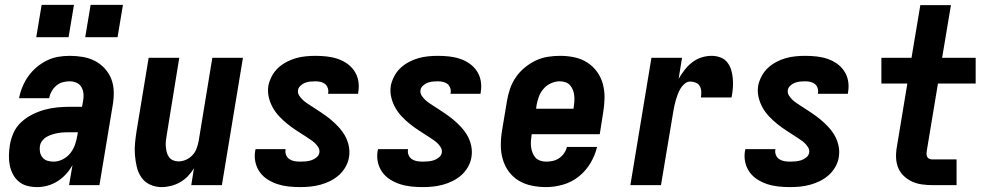

<svg xmlns="http://www.w3.org/2000/svg" viewBox="-20 -756 4040 784"><path d="M132 8Q111 8 91.5 3Q72 -2 57 -14.5Q42 -27 33 -44Q24 -61 20 -80.5Q16 -100 16.5 -121Q17 -142 20 -162Q24 -188 35 -213Q46 -238 66.5 -257Q87 -276 112 -288.5Q137 -301 162.5 -308Q188 -315 214 -317.5Q240 -320 266 -320H315L319 -342Q322 -357 321 -372Q320 -387 313 -399.5Q306 -412 293 -418Q280 -424 264 -424Q250 -424 235.5 -420Q221 -416 209.5 -406Q198 -396 190.5 -382.5Q183 -369 181 -355H58Q62 -378 71.5 -401Q81 -424 95.5 -444.5Q110 -465 129.5 -481.5Q149 -498 171.5 -509Q194 -520 217.5 -524Q241 -528 264 -528Q292 -528 318.5 -523.5Q345 -519 368 -507Q391 -495 408.5 -475.5Q426 -456 435 -432Q444 -408 444.5 -380.5Q445 -353 440 -325L386 0H262L276 -82Q265 -62 249.5 -45Q234 -28 215 -16Q196 -4 174.5 2Q153 8 132 8ZM199 -96Q218 -96 236.5 -105.5Q255 -115 267.5 -131Q280 -147 286.5 -166Q293 -185 296 -204L298 -216H266Q254 -216 242 -215.5Q230 -215 218.5 -213Q207 -211 195 -207.5Q183 -204 172 -198Q161 -192 153 -182Q145 -172 143 -160Q141 -147 143.5 -134.5Q146 -122 154 -112.5Q162 -103 174 -99.5Q186 -96 199 -96ZM328 -604 350 -736H482L460 -604ZM128 -604 150 -736H282L260 -604Z M640 8Q615 8 593 -2Q571 -12 557.5 -31.5Q544 -51 538.5 -74.5Q533 -98 531 -123Q529 -148 531.5 -173Q534 -198 538 -223L587 -520H712L661 -206Q659 -194 657.5 -182Q656 -170 657 -158.5Q658 -147 660.5 -136Q663 -125 669.5 -115.5Q676 -106 686.5 -101.5Q697 -97 709 -97Q724 -97 739 -103.5Q754 -110 765.5 -122Q777 -134 782.5 -149Q788 -164 791 -179L847 -520H972L886 0H761L772 -69Q762 -52 747.5 -37Q733 -22 715.5 -12Q698 -2 678.5 3Q659 8 640 8Z M1206 8Q1182 8 1158.5 5.5Q1135 3 1113.5 -4Q1092 -11 1073 -23Q1054 -35 1041 -53Q1028 -71 1023 -93.5Q1018 -116 1022 -140Q1023 -142 1023 -144Q1023 -146 1024 -147H1146Q1146 -147 1146 -146.5Q1146 -146 1146 -145Q1144 -133 1148.5 -122.5Q1153 -112 1162 -106Q1171 -100 1182.5 -98Q1194 -96 1206 -96Q1217 -96 1228.5 -97Q1240 -98 1251 -101.5Q1262 -105 1272 -113Q1282 -121 1284 -132Q1286 -144 1280 -154Q1274 -164 1265.5 -172Q1257 -180 1247.5 -186Q1238 -192 1228 -199Q1209 -211 1190 -223.5Q1171 -236 1153.5 -250Q1136 -264 1120.5 -280.5Q1105 -297 1094 -316.5Q1083 -336 1077.5 -359Q1072 -382 1076 -407Q1080 -426 1090 -445Q1100 -464 1115.5 -478.5Q1131 -493 1150 -503Q1169 -513 1188.5 -518.5Q1208 -524 1228 -526Q1248 -528 1268 -528Q1291 -528 1314 -525.5Q1337 -523 1358 -516Q1379 -509 1397 -496.5Q1415 -484 1427 -466Q1439 -448 1443 -426Q1447 -404 1443 -380Q1443 -378 1442.5 -376.5Q1442 -375 1442 -373H1319Q1319 -374 1319.5 -374.5Q1320 -375 1320 -375Q1322 -386 1318.5 -396.5Q1315 -407 1307.5 -413Q1300 -419 1289.5 -421.5Q1279 -424 1268 -424Q1258 -424 1247.5 -423Q1237 -422 1227 -418.5Q1217 -415 1208 -407Q1199 -399 1197 -389Q1195 -376 1201.5 -366Q1208 -356 1216.5 -348Q1225 -340 1235 -333.5Q1245 -327 1254 -321L1256 -320Q1274 -308 1293 -295.5Q1312 -283 1329 -269Q1346 -255 1361.5 -238.5Q1377 -222 1388 -203Q1399 -184 1404 -161Q1409 -138 1405 -114Q1402 -94 1391 -74.5Q1380 -55 1363.5 -40.5Q1347 -26 1327.5 -16.5Q1308 -7 1287.5 -1.5Q1267 4 1246.5 6Q1226 8 1206 8Z M1706 8Q1682 8 1658.5 5.5Q1635 3 1613.5 -4Q1592 -11 1573 -23Q1554 -35 1541 -53Q1528 -71 1523 -93.5Q1518 -116 1522 -140Q1523 -142 1523 -144Q1523 -146 1524 -147H1646Q1646 -147 1646 -146.5Q1646 -146 1646 -145Q1644 -133 1648.5 -122.5Q1653 -112 1662 -106Q1671 -100 1682.5 -98Q1694 -96 1706 -96Q1717 -96 1728.5 -97Q1740 -98 1751 -101.5Q1762 -105 1772 -113Q1782 -121 1784 -132Q1786 -144 1780 -154Q1774 -164 1765.5 -172Q1757 -180 1747.5 -186Q1738 -192 1728 -199Q1709 -211 1690 -223.5Q1671 -236 1653.5 -250Q1636 -264 1620.5 -280.5Q1605 -297 1594 -316.5Q1583 -336 1577.5 -359Q1572 -382 1576 -407Q1580 -426 1590 -445Q1600 -464 1615.5 -478.5Q1631 -493 1650 -503Q1669 -513 1688.5 -518.5Q1708 -524 1728 -526Q1748 -528 1768 -528Q1791 -528 1814 -525.5Q1837 -523 1858 -516Q1879 -509 1897 -496.5Q1915 -484 1927 -466Q1939 -448 1943 -426Q1947 -404 1943 -380Q1943 -378 1942.5 -376.5Q1942 -375 1942 -373H1819Q1819 -374 1819.5 -374.5Q1820 -375 1820 -375Q1822 -386 1818.5 -396.5Q1815 -407 1807.5 -413Q1800 -419 1789.5 -421.5Q1779 -424 1768 -424Q1758 -424 1747.5 -423Q1737 -422 1727 -418.5Q1717 -415 1708 -407Q1699 -399 1697 -389Q1695 -376 1701.5 -366Q1708 -356 1716.5 -348Q1725 -340 1735 -333.5Q1745 -327 1754 -321L1756 -320Q1774 -308 1793 -295.5Q1812 -283 1829 -269Q1846 -255 1861.5 -238.5Q1877 -222 1888 -203Q1899 -184 1904 -161Q1909 -138 1905 -114Q1902 -94 1891 -74.5Q1880 -55 1863.5 -40.5Q1847 -26 1827.5 -16.5Q1808 -7 1787.5 -1.5Q1767 4 1746.5 6Q1726 8 1706 8Z M2210 8Q2180 8 2151 2Q2122 -4 2098 -18.5Q2074 -33 2057.5 -55.5Q2041 -78 2033 -105.5Q2025 -133 2025 -163Q2025 -193 2030 -223L2050 -343Q2054 -368 2062.5 -393Q2071 -418 2086 -440Q2101 -462 2122 -479.5Q2143 -497 2167 -508.5Q2191 -520 2216.5 -524Q2242 -528 2267 -528Q2297 -528 2325.5 -522Q2354 -516 2377.5 -501Q2401 -486 2417.5 -463.5Q2434 -441 2441.5 -413.5Q2449 -386 2448.5 -356Q2448 -326 2443 -297L2429 -208H2151V-207Q2149 -194 2148 -181Q2147 -168 2148.5 -156Q2150 -144 2154.5 -132.5Q2159 -121 2166.5 -112.5Q2174 -104 2186 -100Q2198 -96 2210 -96Q2224 -96 2237.5 -99Q2251 -102 2263 -110Q2275 -118 2283.5 -130.5Q2292 -143 2295 -156H2418Q2410 -122 2391 -90Q2372 -58 2343 -35Q2314 -12 2279 -2Q2244 8 2210 8ZM2169 -312H2322V-313Q2324 -326 2325 -338.5Q2326 -351 2325 -363.5Q2324 -376 2320 -387Q2316 -398 2308.5 -407Q2301 -416 2289.5 -420Q2278 -424 2265 -424Q2248 -424 2230 -416Q2212 -408 2199.5 -393.5Q2187 -379 2180.5 -361.5Q2174 -344 2171 -327Z M2554 0 2640 -520H2765L2751 -434Q2762 -453 2775.5 -470.5Q2789 -488 2806.5 -501.5Q2824 -515 2844.5 -521.5Q2865 -528 2886 -528Q2905 -528 2922 -521.5Q2939 -515 2950 -501Q2961 -487 2966 -469.5Q2971 -452 2972.5 -433.5Q2974 -415 2972.5 -396Q2971 -377 2967 -358H2842Q2844 -370 2843.5 -382Q2843 -394 2837.5 -404Q2832 -414 2821 -418.5Q2810 -423 2798 -423Q2786 -423 2775.5 -414Q2765 -405 2758.5 -394Q2752 -383 2747.5 -371Q2743 -359 2739.5 -347Q2736 -335 2733.5 -323Q2731 -311 2729 -299L2679 0Z M3206 8Q3182 8 3158.5 5.5Q3135 3 3113.5 -4Q3092 -11 3073 -23Q3054 -35 3041 -53Q3028 -71 3023 -93.5Q3018 -116 3022 -140Q3023 -142 3023 -144Q3023 -146 3024 -147H3146Q3146 -147 3146 -146.5Q3146 -146 3146 -145Q3144 -133 3148.5 -122.5Q3153 -112 3162 -106Q3171 -100 3182.5 -98Q3194 -96 3206 -96Q3217 -96 3228.5 -97Q3240 -98 3251 -101.5Q3262 -105 3272 -113Q3282 -121 3284 -132Q3286 -144 3280 -154Q3274 -164 3265.5 -172Q3257 -180 3247.5 -186Q3238 -192 3228 -199Q3209 -211 3190 -223.5Q3171 -236 3153.5 -250Q3136 -264 3120.5 -280.5Q3105 -297 3094 -316.5Q3083 -336 3077.5 -359Q3072 -382 3076 -407Q3080 -426 3090 -445Q3100 -464 3115.5 -478.5Q3131 -493 3150 -503Q3169 -513 3188.5 -518.5Q3208 -524 3228 -526Q3248 -528 3268 -528Q3291 -528 3314 -525.5Q3337 -523 3358 -516Q3379 -509 3397 -496.5Q3415 -484 3427 -466Q3439 -448 3443 -426Q3447 -404 3443 -380Q3443 -378 3442.5 -376.5Q3442 -375 3442 -373H3319Q3319 -374 3319.5 -374.5Q3320 -375 3320 -375Q3322 -386 3318.5 -396.5Q3315 -407 3307.5 -413Q3300 -419 3289.5 -421.5Q3279 -424 3268 -424Q3258 -424 3247.5 -423Q3237 -422 3227 -418.5Q3217 -415 3208 -407Q3199 -399 3197 -389Q3195 -376 3201.5 -366Q3208 -356 3216.5 -348Q3225 -340 3235 -333.5Q3245 -327 3254 -321L3256 -320Q3274 -308 3293 -295.5Q3312 -283 3329 -269Q3346 -255 3361.5 -238.5Q3377 -222 3388 -203Q3399 -184 3404 -161Q3409 -138 3405 -114Q3402 -94 3391 -74.5Q3380 -55 3363.5 -40.5Q3347 -26 3327.5 -16.5Q3308 -7 3287.5 -1.5Q3267 4 3246.5 6Q3226 8 3206 8Z M3788 0Q3766 0 3744.5 -3Q3723 -6 3704.5 -14.5Q3686 -23 3671 -37Q3656 -51 3648 -70Q3640 -89 3639 -111Q3638 -133 3642 -155L3685 -415H3579V-520H3702L3738 -735H3863L3827 -520H3964V-415H3810L3764 -138Q3763 -131 3763.5 -125Q3764 -119 3767 -114Q3770 -109 3776 -107Q3782 -105 3788 -105H3886V0Z"/></svg>

Font: Iosevka SS04 Extrabold Oblique
Style: Regular
Weight: 800
Italic angle: -9°
Monospace: yes
Designer: Belleve Invis
Foundry: Belleve Invis
Version: Version 19.0.0; ttfautohint (v1.8.4)